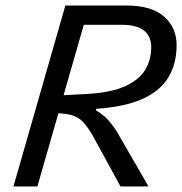

<svg xmlns="http://www.w3.org/2000/svg" viewBox="-20 -675 659 695"><path d="M259.8 -655H438.2Q528.2 -655 573.7 -615.2Q619.3 -575.4 619.3 -511.3Q619.3 -445.3 590 -395.8Q560.8 -346.4 496.4 -317.2Q432 -288.1 327.8 -281.1V-275.5L148.8 -280.2L162.7 -327.8L290.2 -334.6Q379.3 -339.2 430.9 -362Q482.6 -384.8 505 -421.4Q527.4 -458 527.4 -504.9Q527.4 -543.1 501.5 -564.1Q475.6 -585.2 421.8 -585.2H239.2ZM216.6 -655H303.3L115.3 0H28.6ZM515.4 -4 514.4 0H416.2L322.9 -170.9Q300.6 -212.6 281.2 -232.9Q261.7 -253.2 233.8 -259.7Q205.8 -266.2 156.1 -266.2L164.5 -294.9L327.8 -275.5Q346.1 -264.6 360.6 -251.5Q375 -238.4 389.8 -218.1Q404.6 -197.8 422.8 -164.1Z"/></svg>

Font: Intel One Mono Light
Style: Italic
Weight: 300
Italic angle: -16°
Monospace: yes
Designer: Fred Shallcrass
Foundry: Frere-Jones Type LLC
Version: Version 1.004